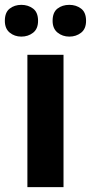

<svg xmlns="http://www.w3.org/2000/svg" viewBox="-35 -772 375 792"><path d="M227 0H78V-546H227ZM-15 -686Q-15 -721 5 -736.5Q25 -752 53 -752Q81 -752 101.5 -736.5Q122 -721 122 -686Q122 -653 101.5 -637Q81 -621 53 -621Q25 -621 5 -637.5Q-15 -654 -15 -686ZM182 -686Q182 -721 202 -736.5Q222 -752 251 -752Q279 -752 299.5 -736.5Q320 -721 320 -686Q320 -653 299.5 -637Q279 -621 251 -621Q223 -621 202.5 -637.5Q182 -654 182 -686Z"/></svg>

Font: Noto Sans Sundanese
Style: Bold
Weight: 700
Version: Version 2.003